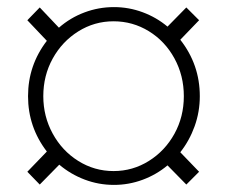

<svg xmlns="http://www.w3.org/2000/svg" viewBox="-20 -518 640 541"><path d="M488 -89 541 -34 505 2 452 -52Q421 -26 382 -11.5Q343 3 301 3Q258 3 218.5 -12Q179 -27 147 -54L92 2L57 -34L112 -91Q59 -160 59 -247Q59 -334 112 -403L57 -461L92 -497L146 -440Q178 -468 218 -483Q258 -498 301 -498Q343 -498 382 -483.5Q421 -469 452 -443L505 -497L541 -461L488 -406Q543 -336 543 -247Q543 -203 528.5 -162.5Q514 -122 488 -89ZM498 -247Q498 -305 471.5 -353.5Q445 -402 399.5 -430Q354 -458 300 -458Q246 -458 200.5 -429.5Q155 -401 128.5 -353Q102 -305 102 -247Q102 -190 128.5 -141.5Q155 -93 200.5 -64.5Q246 -36 300 -36Q354 -36 399.5 -64.5Q445 -93 471.5 -141Q498 -189 498 -247Z"/></svg>

Font: MuliDisplayVN ExtraLight
Style: Regular
Weight: 200
Designer: Vernon Adams
Foundry: Vernon Adams
Version: Version 2.100